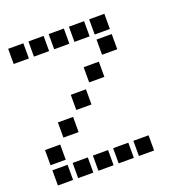

<svg xmlns="http://www.w3.org/2000/svg" viewBox="-123 -796 846 891"><g transform="rotate(-20 300.0 -350.5)"><path d="M14 -688Q13 -688 13 -688Q13 -688 13 -687V-614Q13 -613 13 -613Q13 -613 14 -613H87Q88 -613 88 -613Q88 -613 88 -614V-687Q88 -688 88 -688Q88 -688 87 -688ZM114 -688Q113 -688 113 -688Q113 -688 113 -687V-614Q113 -613 113 -613Q113 -613 114 -613H187Q188 -613 188 -613Q188 -613 188 -614V-687Q188 -688 188 -688Q188 -688 187 -688ZM214 -688Q213 -688 213 -688Q213 -688 213 -687V-614Q213 -613 213 -613Q213 -613 214 -613H287Q288 -613 288 -613Q288 -613 288 -614V-687Q288 -688 288 -688Q288 -688 287 -688ZM314 -688Q313 -688 313 -688Q313 -688 313 -687V-614Q313 -613 313 -613Q313 -613 314 -613H387Q388 -613 388 -613Q388 -613 388 -614V-687Q388 -688 388 -688Q388 -688 387 -688ZM414 -688Q413 -688 413 -688Q413 -688 413 -687V-614Q413 -613 413 -613Q413 -613 414 -613H487Q488 -613 488 -613Q488 -613 488 -614V-687Q488 -688 488 -688Q488 -688 487 -688ZM414 -588Q413 -588 413 -588Q413 -588 413 -587V-514Q413 -513 413 -513Q413 -513 414 -513H487Q488 -513 488 -513Q488 -513 488 -514V-587Q488 -588 488 -588Q488 -588 487 -588ZM314 -488Q313 -488 313 -488Q313 -488 313 -487V-414Q313 -413 313 -413Q313 -413 314 -413H387Q388 -413 388 -413Q388 -413 388 -414V-487Q388 -488 388 -488Q388 -488 387 -488ZM214 -388Q213 -388 213 -388Q213 -388 213 -387V-314Q213 -313 213 -313Q213 -313 214 -313H287Q288 -313 288 -313Q288 -313 288 -314V-387Q288 -388 288 -388Q288 -388 287 -388ZM114 -288Q113 -288 113 -288Q113 -288 113 -287V-214Q113 -213 113 -213Q113 -213 114 -213H187Q188 -213 188 -213Q188 -213 188 -214V-287Q188 -288 188 -288Q188 -288 187 -288ZM14 -188Q13 -188 13 -188Q13 -188 13 -187V-114Q13 -113 13 -113Q13 -113 14 -113H87Q88 -113 88 -113Q88 -113 88 -114V-187Q88 -188 88 -188Q88 -188 87 -188ZM14 -88Q13 -88 13 -88Q13 -88 13 -87V-14Q13 -13 13 -13Q13 -13 14 -13H87Q88 -13 88 -13Q88 -13 88 -14V-87Q88 -88 88 -88Q88 -88 87 -88ZM114 -88Q113 -88 113 -88Q113 -88 113 -87V-14Q113 -13 113 -13Q113 -13 114 -13H187Q188 -13 188 -13Q188 -13 188 -14V-87Q188 -88 188 -88Q188 -88 187 -88ZM214 -88Q213 -88 213 -88Q213 -88 213 -87V-14Q213 -13 213 -13Q213 -13 214 -13H287Q288 -13 288 -13Q288 -13 288 -14V-87Q288 -88 288 -88Q288 -88 287 -88ZM314 -88Q313 -88 313 -88Q313 -88 313 -87V-14Q313 -13 313 -13Q313 -13 314 -13H387Q388 -13 388 -13Q388 -13 388 -14V-87Q388 -88 388 -88Q388 -88 387 -88ZM414 -88Q413 -88 413 -88Q413 -88 413 -87V-14Q413 -13 413 -13Q413 -13 414 -13H487Q488 -13 488 -13Q488 -13 488 -14V-87Q488 -88 488 -88Q488 -88 487 -88Z"/></g></svg>

Font: Doto Black
Style: Bold
Weight: 700
Monospace: yes
Version: Version 1.000